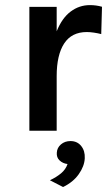

<svg xmlns="http://www.w3.org/2000/svg" viewBox="-20 -512 424 752"><path d="M95 0V-485H202V-389.5Q223 -441.5 256.8 -466.8Q290.5 -492 332 -492Q357 -492 379.5 -485.5L376.5 -378.5Q363 -382 347.8 -384.2Q332.5 -386.5 320 -386.5Q260.5 -386.5 231.2 -341.5Q202 -296.5 202 -214V0ZM227 220.5 175.5 194Q201 182 219.2 166.8Q237.5 151.5 244.5 130.5Q225.5 128 213.2 116.2Q201 104.5 202.5 86Q203.5 66.5 218.8 53.5Q234 40.5 256 40.5Q282.5 40.5 298 59.8Q313.5 79 312 108Q310.5 139 288.5 170.2Q266.5 201.5 227 220.5Z"/></svg>

Font: Karla SemiBold
Style: Regular
Weight: 600
Designer: Jonathan Pinhorn
Version: Version 2.004; ttfautohint (v1.8.4.7-5d5b);gftools[0.9.33]